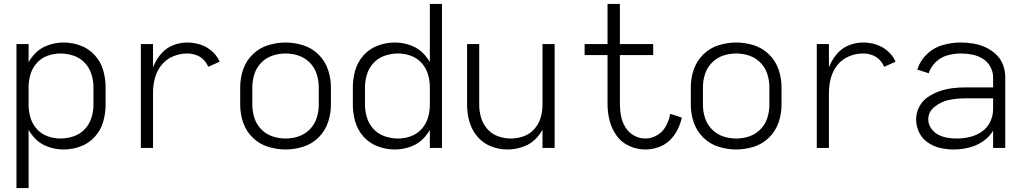

<svg xmlns="http://www.w3.org/2000/svg" viewBox="-20 -755 5215 980"><path d="M64 205V-530H126V-438Q136 -456 150 -472Q178 -506 219.5 -522Q261 -538 305 -538Q349 -538 391 -522.5Q433 -507 463.5 -473.5Q494 -440 506.5 -397Q519 -354 519 -310V-220Q519 -176 506.5 -133Q494 -90 463.5 -56.5Q433 -23 391 -7.5Q349 8 305 8Q261 8 219.5 -8Q178 -24 150 -58Q136 -74 126 -92V205ZM288 -48Q322 -48 355 -59Q388 -70 412 -95Q436 -120 446.5 -153Q457 -186 457 -220V-310Q457 -344 446.5 -377Q436 -410 412 -435Q388 -460 355 -471Q322 -482 288 -482Q255 -482 223 -470.5Q191 -459 168 -433.5Q145 -408 135.5 -375.5Q126 -343 126 -310V-220Q126 -187 135.5 -154.5Q145 -122 168 -96.5Q191 -71 223 -59.5Q255 -48 288 -48Z M699 0V-530H761V-411Q763 -417 766 -423Q781 -457 805.5 -484Q830 -511 864.5 -524.5Q899 -538 936 -538Q970 -538 1002.5 -527.5Q1035 -517 1061.5 -494Q1088 -471 1101 -440L1043 -414Q1034 -435 1018 -451Q1002 -467 980 -474.5Q958 -482 936 -482Q898 -482 862.5 -467Q827 -452 803.5 -422Q780 -392 770.5 -355.5Q761 -319 761 -281V0Z M1438 8Q1392 8 1347.5 -6Q1303 -20 1269.5 -53Q1236 -86 1221 -130Q1206 -174 1206 -220V-310Q1206 -356 1221 -400Q1236 -444 1269.5 -477Q1303 -510 1347.5 -524Q1392 -538 1438 -538Q1483 -538 1527.5 -524Q1572 -510 1605.5 -477Q1639 -444 1654 -400Q1669 -356 1669 -310V-220Q1669 -174 1654 -130Q1639 -86 1605.5 -53Q1572 -20 1527.5 -6Q1483 8 1438 8ZM1438 -48Q1472 -48 1504.5 -59Q1537 -70 1561.5 -95Q1586 -120 1596.5 -153Q1607 -186 1607 -220V-310Q1607 -344 1596.5 -377Q1586 -410 1561.5 -435Q1537 -460 1504.5 -471Q1472 -482 1438 -482Q1403 -482 1370.5 -471Q1338 -460 1313.5 -435Q1289 -410 1278.5 -377Q1268 -344 1268 -310V-220Q1268 -186 1278.5 -153Q1289 -120 1313.5 -95Q1338 -70 1370.5 -59Q1403 -48 1438 -48Z M1995 8Q1951 8 1909 -7.5Q1867 -23 1836.5 -56.5Q1806 -90 1793.5 -133Q1781 -176 1781 -220V-310Q1781 -354 1793.5 -397Q1806 -440 1836.5 -473.5Q1867 -507 1909 -522.5Q1951 -538 1995 -538Q2039 -538 2080.5 -522Q2122 -506 2150 -472Q2164 -456 2174 -438V-735H2236V0H2174V-92Q2164 -74 2150 -58Q2122 -24 2080.5 -8Q2039 8 1995 8ZM2012 -48Q2045 -48 2077 -59.5Q2109 -71 2132 -96.5Q2155 -122 2164.5 -154.5Q2174 -187 2174 -220V-310Q2174 -343 2164.5 -375.5Q2155 -408 2132 -433.5Q2109 -459 2077 -470.5Q2045 -482 2012 -482Q1978 -482 1945 -471Q1912 -460 1888 -435Q1864 -410 1853.5 -377Q1843 -344 1843 -310V-220Q1843 -186 1853.5 -153Q1864 -120 1888 -95Q1912 -70 1945 -59Q1978 -48 2012 -48Z M2571 8Q2527 8 2486 -8Q2445 -24 2416.5 -58Q2388 -92 2376 -134Q2364 -176 2364 -220V-530H2426V-220Q2426 -187 2435.5 -154.5Q2445 -122 2467.5 -96.5Q2490 -71 2522 -59.5Q2554 -48 2588 -48Q2621 -48 2653 -59.5Q2685 -71 2707.5 -96.5Q2730 -122 2739.5 -154.5Q2749 -187 2749 -220V-530H2811V0H2749V-93Q2739 -74 2725 -58Q2697 -24 2655.5 -8Q2614 8 2571 8Z M3274 8Q3231 8 3191.5 -10Q3152 -28 3127 -63Q3102 -98 3091.5 -139.5Q3081 -181 3081 -224V-474H2964V-530H3081V-735H3144V-530H3314V-474H3144V-224Q3144 -193 3150 -162.5Q3156 -132 3172 -105.5Q3188 -79 3215.5 -63.5Q3243 -48 3274 -48Q3306 -48 3335 -65.5Q3364 -83 3379.5 -112.5Q3395 -142 3401 -174L3460 -155Q3453 -122 3437.5 -91.5Q3422 -61 3397 -37.5Q3372 -14 3339.5 -3Q3307 8 3274 8Z M3738 8Q3692 8 3647.5 -6Q3603 -20 3569.5 -53Q3536 -86 3521 -130Q3506 -174 3506 -220V-310Q3506 -356 3521 -400Q3536 -444 3569.5 -477Q3603 -510 3647.5 -524Q3692 -538 3738 -538Q3783 -538 3827.5 -524Q3872 -510 3905.5 -477Q3939 -444 3954 -400Q3969 -356 3969 -310V-220Q3969 -174 3954 -130Q3939 -86 3905.5 -53Q3872 -20 3827.5 -6Q3783 8 3738 8ZM3738 -48Q3772 -48 3804.5 -59Q3837 -70 3861.5 -95Q3886 -120 3896.5 -153Q3907 -186 3907 -220V-310Q3907 -344 3896.5 -377Q3886 -410 3861.5 -435Q3837 -460 3804.5 -471Q3772 -482 3738 -482Q3703 -482 3670.5 -471Q3638 -460 3613.5 -435Q3589 -410 3578.5 -377Q3568 -344 3568 -310V-220Q3568 -186 3578.5 -153Q3589 -120 3613.5 -95Q3638 -70 3670.5 -59Q3703 -48 3738 -48Z M4149 0V-530H4211V-411Q4213 -417 4216 -423Q4231 -457 4255.5 -484Q4280 -511 4314.5 -524.5Q4349 -538 4386 -538Q4420 -538 4452.5 -527.5Q4485 -517 4511.5 -494Q4538 -471 4551 -440L4493 -414Q4484 -435 4468 -451Q4452 -467 4430 -474.5Q4408 -482 4386 -482Q4348 -482 4312.5 -467Q4277 -452 4253.5 -422Q4230 -392 4220.5 -355.5Q4211 -319 4211 -281V0Z M4848 8Q4814 8 4780 0.5Q4746 -7 4716.5 -27Q4687 -47 4671.5 -79Q4656 -111 4656 -145Q4656 -179 4672 -210Q4688 -241 4716.5 -260Q4745 -279 4777 -290Q4809 -301 4842.5 -305Q4876 -309 4910 -309H5049V-361Q5049 -389 5034.5 -415Q5020 -441 4995 -456Q4970 -471 4941.5 -476.5Q4913 -482 4884 -482Q4850 -482 4816 -472.5Q4782 -463 4756.5 -438.5Q4731 -414 4720 -381L4662 -400Q4676 -445 4711 -478.5Q4746 -512 4791.5 -525Q4837 -538 4884 -538Q4917 -538 4949 -532.5Q4981 -527 5010.5 -513.5Q5040 -500 5064 -477.5Q5088 -455 5099.5 -424Q5111 -393 5111 -361V0H5049V-88Q5034 -63 5011 -44Q4977 -16 4934.5 -4Q4892 8 4848 8ZM4865 -48Q4898 -48 4931 -56Q4964 -64 4992 -83.5Q5020 -103 5034.5 -134Q5049 -165 5049 -198V-253H4910Q4869 -253 4829 -246Q4789 -239 4753.5 -212.5Q4718 -186 4718 -146Q4718 -121 4732.5 -100Q4747 -79 4769 -67.5Q4791 -56 4815.5 -52Q4840 -48 4865 -48Z"/></svg>

Font: Jozsika Light
Style: Regular
Weight: 300
Monospace: yes
Designer: Belleve Invis
Foundry: Belleve Invis
Version: 2.1.0